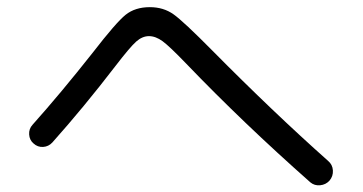

<svg xmlns="http://www.w3.org/2000/svg" viewBox="-20 -623 1040 550"><path d="M129.9 -214.8Q119.1 -203.1 103.5 -202.1Q87.9 -201.2 76.2 -211.9Q64.5 -221.7 63.5 -237.8Q62.5 -253.9 73.2 -265.6Q154.3 -356.4 246.1 -472.7Q312.5 -558.6 339.8 -580.6Q367.2 -602.5 409.2 -602.5Q448.2 -602.5 477.1 -582Q505.9 -561.5 588.9 -477.5Q762.7 -301.8 919.9 -162.1Q932.6 -151.4 933.6 -134.8Q934.6 -118.2 923.8 -105.5Q913.1 -93.8 897 -92.3Q880.9 -90.8 869.1 -100.6Q676.8 -270.5 513.7 -440.4Q465.8 -490.2 445.8 -504.9Q425.8 -519.5 406.7 -519.5Q387.7 -519.5 370.1 -503.9Q352.5 -488.3 310.5 -433.6Q219.7 -315.4 129.9 -214.8Z"/></svg>

Font: Rounded-X Mgen+ 2m regular
Style: Regular
Weight: 400
Designer: [Source Han Sans]
Ryoko NISHIZUKA  (kana & ideographs); Paul D. Hunt (Latin, Greek & Cyrillic); Wenlong ZHANG  (bopomofo
Version: Version 1.059.20150602